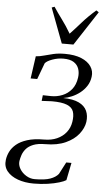

<svg xmlns="http://www.w3.org/2000/svg" viewBox="-85 -844 635 1135"><g transform="rotate(5 233.0 -276.0)"><path d="M159 249.5Q107 249.5 65.2 234.5Q23.5 219.5 0.8 191.5Q-22 163.5 -16.5 123.5Q-13.5 100 -1.8 75.8Q10 51.5 34.2 31Q58.5 10.5 98.5 -2.2Q138.5 -15 198.5 -15Q241.5 -15 274.5 -29.8Q307.5 -44.5 328.8 -71.2Q350 -98 355.5 -133.5Q361.5 -170 353.2 -194.8Q345 -219.5 314.5 -232Q284 -244.5 224 -244.5L164 -241.5L168 -275.5L216.5 -274.5Q251.5 -274 283.5 -286.8Q315.5 -299.5 338 -326.8Q360.5 -354 366.5 -397.5Q370.5 -425.5 362.5 -449.2Q354.5 -473 332.5 -487.2Q310.5 -501.5 270.5 -501.5Q237.5 -501.5 205.5 -490Q173.5 -478.5 162.5 -464.5L126.5 -368H87.5L106.5 -501Q130 -502.5 155 -509.8Q180 -517 209.8 -523.8Q239.5 -530.5 277 -530.5Q335.5 -530.5 374.8 -514.2Q414 -498 432.5 -470.2Q451 -442.5 446 -409Q442 -378 426.2 -354Q410.5 -330 387.8 -312.2Q365 -294.5 339.2 -283.8Q313.5 -273 289.5 -269.5Q348.5 -268.5 383 -251.8Q417.5 -235 430.2 -206.2Q443 -177.5 438 -140.5Q432.5 -103.5 405 -68.5Q377.5 -33.5 328 -11Q278.5 11.5 207.5 11.5Q164 11.5 136.8 22.5Q109.5 33.5 94.5 51Q79.5 68.5 73 88Q66.5 107.5 64 124.5Q61 148 74.5 170.8Q88 193.5 112 208.2Q136 223 162.5 223Q223 223 255.2 211.2Q287.5 199.5 303.5 179.5L340.5 108.5H371.5L350.5 212.5Q338.5 220.5 310 229.2Q281.5 238 242.2 243.8Q203 249.5 159 249.5ZM175 -796.5 191.5 -802.5Q212.5 -770.5 240.2 -733.2Q268 -696 294 -651.5Q327.5 -687 359.8 -724Q392 -761 439.5 -802.5L454.5 -792.5L322 -589.5H253Z"/></g></svg>

Font: Merriweather 120pt Light
Style: Italic
Weight: 300
Italic angle: -7.8°
Version: Version 2.101